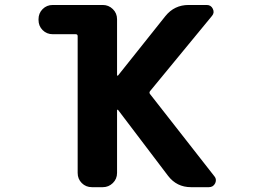

<svg xmlns="http://www.w3.org/2000/svg" viewBox="-20 -776 1040 776"><path d="M752 -19.5Q694.3 -19.5 659.2 -65.4L457 -332Q456.1 -333 454.6 -332.5Q453.1 -332 453.1 -330.1V-77.1Q453.1 -52.7 436 -36.1Q418.9 -19.5 395.5 -19.5H351.6Q327.1 -19.5 310.5 -36.1Q293.9 -52.7 293.9 -77.1V-629.9Q293.9 -637.7 286.1 -637.7H193.4Q168.9 -637.7 152.3 -654.3Q135.7 -670.9 135.7 -695.3V-698.2Q135.7 -722.7 152.3 -739.3Q168.9 -755.9 193.4 -755.9H395.5Q418.9 -755.9 436 -739.3Q453.1 -722.7 453.1 -698.2V-472.7Q453.1 -470.7 454.6 -470.2Q456.1 -469.7 457 -470.7L648.4 -710.9Q684.6 -755.9 742.2 -755.9H815.4Q833 -755.9 840.3 -740.2Q847.7 -724.6 836.9 -711.9L586.9 -408.2Q582 -402.3 585.9 -396.5L845.7 -64.5Q852.5 -56.6 852.5 -47.9Q852.5 -41 849.6 -35.2Q841.8 -19.5 824.2 -19.5Z"/></svg>

Font: Rounded Mgen+ 1m bold
Style: Bold
Weight: 700
Designer: [Source Han Sans]
Ryoko NISHIZUKA  (kana & ideographs); Paul D. Hunt (Latin, Greek & Cyrillic); Wenlong ZHANG  (bopomofo
Version: Version 1.059.20150602